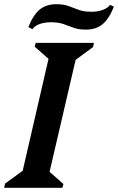

<svg xmlns="http://www.w3.org/2000/svg" viewBox="-46 -894 562 914"><path d="M-26 0 -22 -20 62 -81 185 -614 119 -672 124 -690H401L397 -670L314 -609L190 -76L256 -18L251 0ZM363 -753Q328 -753 304 -762Q280 -771 256 -779.5Q232 -788 196 -788Q166 -788 142.5 -779.5Q119 -771 108 -755L89 -765Q112 -823 143 -848.5Q174 -874 222 -874Q257 -874 281 -865Q305 -856 329 -847Q353 -838 389 -838Q420 -838 443.5 -847Q467 -856 478 -871L496 -862Q473 -804 442 -778.5Q411 -753 363 -753Z"/></svg>

Font: Platypi Medium
Style: Italic
Weight: 500
Italic angle: -13°
Designer: David Sargent
Foundry: Bolt Cutter Type
Version: Version 1.200; ttfautohint (v1.8.4.7-5d5b)